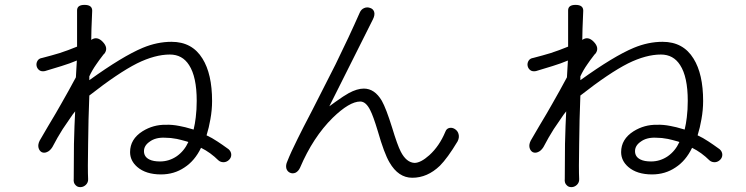

<svg xmlns="http://www.w3.org/2000/svg" viewBox="-20 -767 3040 782"><path d="M152.3 -531.2Q138.7 -529.3 132.8 -519.5Q127 -509.8 128.9 -499Q130.9 -488.3 139.6 -481.4Q148.4 -474.6 163.1 -477.5Q208 -491.2 230.5 -498Q265.6 -508.8 293 -520.5L289.1 -452.1Q258.8 -395.5 228.5 -342.8Q210 -309.6 175.8 -252.9L141.6 -194.3Q133.8 -178.7 136.7 -166Q139.6 -153.3 149.4 -147.5Q159.2 -142.6 170.9 -147.5Q183.6 -152.3 193.4 -168Q214.8 -209 235.4 -241.2Q249 -261.7 275.4 -299.8L286.1 -313.5Q283.2 -260.7 281.2 -180.7Q280.3 -107.4 280.3 -39.1Q278.3 -21.5 288.1 -12.7Q295.9 -3.9 309.6 -4.9Q321.3 -5.9 330.1 -14.6Q339.8 -24.4 338.9 -38.1Q336.9 -75.2 338.9 -180.7Q339.8 -279.3 343.8 -377.9Q460.9 -469.7 538.1 -508.8Q611.3 -544.9 671.9 -544.9Q722.7 -544.9 750 -502Q781.2 -454.1 781.2 -356.4Q781.2 -320.3 777.3 -289.1Q774.4 -263.7 768.6 -239.3Q729.5 -251 710.9 -253.9Q681.6 -259.8 656.2 -258.8Q604.5 -259.8 560.5 -232.4Q509.8 -200.2 509.8 -147.5Q509.8 -112.3 539.1 -86.9Q574.2 -56.6 635.7 -56.6Q689.5 -56.6 731.4 -85Q773.4 -112.3 798.8 -165Q818.4 -155.3 835.9 -142.6Q854.5 -128.9 869.1 -114.3Q878.9 -105.5 892.6 -106.4Q904.3 -107.4 913.1 -116.2Q921.9 -125 921.9 -136.7Q921.9 -149.4 911.1 -159.2Q882.8 -179.7 866.2 -190.4Q842.8 -206.1 821.3 -215.8Q831.1 -247.1 836.9 -281.2Q843.8 -319.3 843.8 -355.5Q843.8 -465.8 804.7 -528.3Q762.7 -596.7 678.7 -596.7Q620.1 -596.7 561.5 -572.3Q479.5 -538.1 343.8 -440.4V-456.1Q355.5 -481.4 372.1 -504.9Q381.8 -519.5 401.4 -544.9L406.2 -549.8Q421.9 -572.3 398.4 -596.7Q375 -621.1 351.6 -604.5L352.5 -649.4L355.5 -723.6Q355.5 -747.1 324.2 -747.1Q293.9 -747.1 293.9 -724.6V-627V-577.1Q255.9 -561.5 222.7 -550.8Q190.4 -541 152.3 -531.2ZM747.1 -188.5Q730.5 -152.3 700.2 -130.9Q668.9 -109.4 631.8 -109.4Q604.5 -109.4 588.9 -117.2Q566.4 -127.9 566.4 -151.4Q566.4 -173.8 588.9 -189.5Q613.3 -208 652.3 -206.1Q675.8 -206.1 700.2 -201.2Q714.8 -198.2 742.2 -190.4Z M1445.3 -715.8Q1402.3 -618.2 1346.7 -504.9Q1313.5 -438.5 1252.9 -320.3Q1210 -238.3 1192.4 -202.1Q1164.1 -145.5 1150.4 -110.4Q1142.6 -93.8 1146.5 -80.1Q1150.4 -68.4 1161.1 -63.5Q1171.9 -58.6 1183.6 -63.5Q1195.3 -69.3 1202.1 -84Q1254.9 -208 1335 -287.1Q1403.3 -353.5 1447.3 -353.5Q1470.7 -353.5 1488.3 -317.4Q1500 -294.9 1518.6 -233.4Q1544.9 -141.6 1566.4 -105.5Q1602.5 -43 1659.2 -43Q1720.7 -43 1771.5 -91.8Q1802.7 -123 1843.8 -191.4Q1851.6 -207 1847.7 -220.7Q1844.7 -233.4 1833 -241.2Q1822.3 -248 1811.5 -246.1Q1798.8 -244.1 1793.9 -230.5Q1769.5 -171.9 1728.5 -134.8Q1693.4 -103.5 1668 -103.5Q1634.8 -105.5 1612.3 -149.4Q1598.6 -175.8 1577.1 -247.1Q1552.7 -325.2 1535.2 -356.4Q1505.9 -406.2 1461.9 -406.2Q1434.6 -406.2 1400.4 -387.7Q1380.9 -377 1346.7 -352.5L1321.3 -334L1499 -688.5Q1507.8 -706.1 1503.9 -718.8Q1500 -730.5 1488.3 -734.4Q1475.6 -739.3 1463.9 -734.4Q1451.2 -729.5 1445.3 -715.8Z M2152.3 -531.2Q2138.7 -529.3 2132.8 -519.5Q2127 -509.8 2128.9 -499Q2130.9 -488.3 2139.6 -481.4Q2148.4 -474.6 2163.1 -477.5Q2208 -491.2 2230.5 -498Q2265.6 -508.8 2293 -520.5L2289.1 -452.1Q2258.8 -395.5 2228.5 -342.8Q2210 -309.6 2175.8 -252.9L2141.6 -194.3Q2133.8 -178.7 2136.7 -166Q2139.6 -153.3 2149.4 -147.5Q2159.2 -142.6 2170.9 -147.5Q2183.6 -152.3 2193.4 -168Q2214.8 -209 2235.4 -241.2Q2249 -261.7 2275.4 -299.8L2286.1 -313.5Q2283.2 -260.7 2281.2 -180.7Q2280.3 -107.4 2280.3 -39.1Q2278.3 -21.5 2288.1 -12.7Q2295.9 -3.9 2309.6 -4.9Q2321.3 -5.9 2330.1 -14.6Q2339.8 -24.4 2338.9 -38.1Q2336.9 -75.2 2338.9 -180.7Q2339.8 -279.3 2343.8 -377.9Q2460.9 -469.7 2538.1 -508.8Q2611.3 -544.9 2671.9 -544.9Q2722.7 -544.9 2750 -502Q2781.2 -454.1 2781.2 -356.4Q2781.2 -320.3 2777.3 -289.1Q2774.4 -263.7 2768.6 -239.3Q2729.5 -251 2710.9 -253.9Q2681.6 -259.8 2656.2 -258.8Q2604.5 -259.8 2560.5 -232.4Q2509.8 -200.2 2509.8 -147.5Q2509.8 -112.3 2539.1 -86.9Q2574.2 -56.6 2635.7 -56.6Q2689.5 -56.6 2731.4 -85Q2773.4 -112.3 2798.8 -165Q2818.4 -155.3 2835.9 -142.6Q2854.5 -128.9 2869.1 -114.3Q2878.9 -105.5 2892.6 -106.4Q2904.3 -107.4 2913.1 -116.2Q2921.9 -125 2921.9 -136.7Q2921.9 -149.4 2911.1 -159.2Q2882.8 -179.7 2866.2 -190.4Q2842.8 -206.1 2821.3 -215.8Q2831.1 -247.1 2836.9 -281.2Q2843.8 -319.3 2843.8 -355.5Q2843.8 -465.8 2804.7 -528.3Q2762.7 -596.7 2678.7 -596.7Q2620.1 -596.7 2561.5 -572.3Q2479.5 -538.1 2343.8 -440.4V-456.1Q2355.5 -481.4 2372.1 -504.9Q2381.8 -519.5 2401.4 -544.9L2406.2 -549.8Q2421.9 -572.3 2398.4 -596.7Q2375 -621.1 2351.6 -604.5L2352.5 -649.4L2355.5 -723.6Q2355.5 -747.1 2324.2 -747.1Q2293.9 -747.1 2293.9 -724.6V-627V-577.1Q2255.9 -561.5 2222.7 -550.8Q2190.4 -541 2152.3 -531.2ZM2747.1 -188.5Q2730.5 -152.3 2700.2 -130.9Q2668.9 -109.4 2631.8 -109.4Q2604.5 -109.4 2588.9 -117.2Q2566.4 -127.9 2566.4 -151.4Q2566.4 -173.8 2588.9 -189.5Q2613.3 -208 2652.3 -206.1Q2675.8 -206.1 2700.2 -201.2Q2714.8 -198.2 2742.2 -190.4Z"/></svg>

Font: GulimChe
Style: Regular
Weight: 400
Monospace: yes
Version: Version 2.21